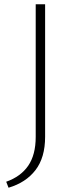

<svg xmlns="http://www.w3.org/2000/svg" viewBox="-20 -678 355 898"><path d="M147 -658H191V-38Q191 59 146 117.5Q101 176 20 200L9 172Q77 148 112 97Q147 46 147 -38Z"/></svg>

Font: Ysabeau SC Light
Style: Regular
Weight: 300
Designer: Christian Thalmann (Catharsis Fonts)
Version: Version 0.003